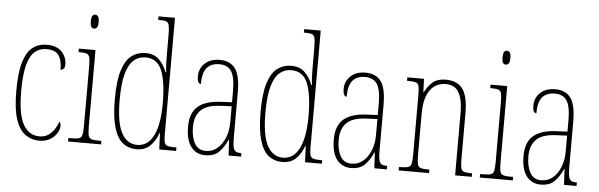

<svg xmlns="http://www.w3.org/2000/svg" viewBox="-49 -926 3434 1101"><g transform="rotate(5 1668.0 -375.0)"><path d="M203 10Q159 10 123.5 -15Q88 -40 68 -99.5Q48 -159 48 -263Q48 -371 67 -431.5Q86 -492 120 -517Q154 -542 200 -542Q257 -542 286 -511.5Q315 -481 315 -437Q315 -420 307 -413Q299 -406 290 -406Q290 -462 270 -489.5Q250 -517 200 -517Q163 -517 135 -495Q107 -473 91.5 -418Q76 -363 76 -264Q76 -131 109 -73Q142 -15 203 -15Q233 -15 254 -29.5Q275 -44 289 -66Q303 -88 310 -110Q314 -106 316 -100Q318 -94 318 -83Q318 -65 304.5 -43Q291 -21 265.5 -5.5Q240 10 203 10Z M461 -658Q451 -658 445 -666Q439 -674 439 -698Q439 -721 445 -729.5Q451 -738 461 -738Q471 -738 477.5 -729.5Q484 -721 484 -698Q484 -674 477.5 -666Q471 -658 461 -658ZM369 0V-20H385Q416 -20 430 -24.5Q444 -29 448 -45Q452 -61 452 -96V-437Q452 -473 448.5 -489.5Q445 -506 432 -511Q419 -516 390 -516H384V-536H480V-96Q480 -61 484 -45Q488 -29 502 -24.5Q516 -20 546 -20H559V0Z M764 10Q718 10 684.5 -16Q651 -42 633 -103Q615 -164 615 -267Q615 -372 634.5 -432.5Q654 -493 688.5 -518.5Q723 -544 768 -544Q816 -544 845 -516.5Q874 -489 891 -445H895Q892 -468 891 -493Q890 -518 890 -544V-656Q890 -696 886 -713.5Q882 -731 869 -735.5Q856 -740 828 -740H823V-760H918V-86Q918 -56 922.5 -42Q927 -28 940.5 -24Q954 -20 981 -20H991V0H894L890 -95H888Q871 -47 841 -18.5Q811 10 764 10ZM765 -15Q827 -15 859 -79.5Q891 -144 891 -265Q891 -388 864.5 -453.5Q838 -519 770 -519Q731 -519 702.5 -494.5Q674 -470 658.5 -414.5Q643 -359 643 -265Q643 -132 675 -73.5Q707 -15 765 -15Z M1158 10Q1108 10 1077.5 -28.5Q1047 -67 1047 -146Q1047 -224 1090.5 -261.5Q1134 -299 1223 -303L1286 -306V-371Q1286 -451 1264.5 -484Q1243 -517 1195 -517Q1148 -517 1123.5 -488.5Q1099 -460 1099 -395Q1078 -395 1078 -438Q1078 -482 1109.5 -512Q1141 -542 1196 -542Q1255 -542 1284.5 -502.5Q1314 -463 1314 -366V-103Q1314 -66 1318.5 -48.5Q1323 -31 1333.5 -25.5Q1344 -20 1363 -20H1365V0H1293L1288 -91H1286Q1267 -48 1239 -19Q1211 10 1158 10ZM1160 -15Q1198 -15 1226 -38.5Q1254 -62 1270 -102Q1286 -142 1286 -191V-283L1224 -280Q1144 -277 1109.5 -242.5Q1075 -208 1075 -146Q1075 -88 1095.5 -51.5Q1116 -15 1160 -15Z M1603 10Q1557 10 1523.5 -16Q1490 -42 1472 -103Q1454 -164 1454 -267Q1454 -372 1473.5 -432.5Q1493 -493 1527.5 -518.5Q1562 -544 1607 -544Q1655 -544 1684 -516.5Q1713 -489 1730 -445H1734Q1731 -468 1730 -493Q1729 -518 1729 -544V-656Q1729 -696 1725 -713.5Q1721 -731 1708 -735.5Q1695 -740 1667 -740H1662V-760H1757V-86Q1757 -56 1761.5 -42Q1766 -28 1779.5 -24Q1793 -20 1820 -20H1830V0H1733L1729 -95H1727Q1710 -47 1680 -18.5Q1650 10 1603 10ZM1604 -15Q1666 -15 1698 -79.5Q1730 -144 1730 -265Q1730 -388 1703.5 -453.5Q1677 -519 1609 -519Q1570 -519 1541.5 -494.5Q1513 -470 1497.5 -414.5Q1482 -359 1482 -265Q1482 -132 1514 -73.5Q1546 -15 1604 -15Z M1997 10Q1947 10 1916.5 -28.5Q1886 -67 1886 -146Q1886 -224 1929.5 -261.5Q1973 -299 2062 -303L2125 -306V-371Q2125 -451 2103.5 -484Q2082 -517 2034 -517Q1987 -517 1962.5 -488.5Q1938 -460 1938 -395Q1917 -395 1917 -438Q1917 -482 1948.5 -512Q1980 -542 2035 -542Q2094 -542 2123.5 -502.5Q2153 -463 2153 -366V-103Q2153 -66 2157.5 -48.5Q2162 -31 2172.5 -25.5Q2183 -20 2202 -20H2204V0H2132L2127 -91H2125Q2106 -48 2078 -19Q2050 10 1997 10ZM1999 -15Q2037 -15 2065 -38.5Q2093 -62 2109 -102Q2125 -142 2125 -191V-283L2063 -280Q1983 -277 1948.5 -242.5Q1914 -208 1914 -146Q1914 -88 1934.5 -51.5Q1955 -15 1999 -15Z M2272 0V-20H2280Q2311 -20 2325 -24.5Q2339 -29 2343 -45Q2347 -61 2347 -96V-441Q2347 -476 2343 -492Q2339 -508 2325 -512Q2311 -516 2280 -516H2275V-536H2371L2374 -459H2376Q2395 -496 2422 -519Q2449 -542 2496 -542Q2564 -542 2594.5 -498.5Q2625 -455 2625 -363V-96Q2625 -61 2629 -45Q2633 -29 2646.5 -24.5Q2660 -20 2689 -20H2693V0H2597V-364Q2597 -434 2574.5 -475.5Q2552 -517 2498 -517Q2464 -517 2436 -499Q2408 -481 2391.5 -440.5Q2375 -400 2375 -333V-96Q2375 -61 2379 -45Q2383 -29 2397 -24.5Q2411 -20 2441 -20H2447V0Z M2831 -658Q2821 -658 2815 -666Q2809 -674 2809 -698Q2809 -721 2815 -729.5Q2821 -738 2831 -738Q2841 -738 2847.5 -729.5Q2854 -721 2854 -698Q2854 -674 2847.5 -666Q2841 -658 2831 -658ZM2739 0V-20H2755Q2786 -20 2800 -24.5Q2814 -29 2818 -45Q2822 -61 2822 -96V-437Q2822 -473 2818.5 -489.5Q2815 -506 2802 -511Q2789 -516 2760 -516H2754V-536H2850V-96Q2850 -61 2854 -45Q2858 -29 2872 -24.5Q2886 -20 2916 -20H2929V0Z M3089 10Q3039 10 3008.5 -28.5Q2978 -67 2978 -146Q2978 -224 3021.5 -261.5Q3065 -299 3154 -303L3217 -306V-371Q3217 -451 3195.5 -484Q3174 -517 3126 -517Q3079 -517 3054.5 -488.5Q3030 -460 3030 -395Q3009 -395 3009 -438Q3009 -482 3040.5 -512Q3072 -542 3127 -542Q3186 -542 3215.5 -502.5Q3245 -463 3245 -366V-103Q3245 -66 3249.5 -48.5Q3254 -31 3264.5 -25.5Q3275 -20 3294 -20H3296V0H3224L3219 -91H3217Q3198 -48 3170 -19Q3142 10 3089 10ZM3091 -15Q3129 -15 3157 -38.5Q3185 -62 3201 -102Q3217 -142 3217 -191V-283L3155 -280Q3075 -277 3040.5 -242.5Q3006 -208 3006 -146Q3006 -88 3026.5 -51.5Q3047 -15 3091 -15Z"/></g></svg>

Font: Noto Serif Thai ExtraCondensed Thin
Style: Regular
Weight: 100
Width: 2
Designer: Monotype Design Team
Foundry: Monotype Imaging Inc.
Version: Version 2.001; ttfautohint (v1.8.4.7-5d5b)